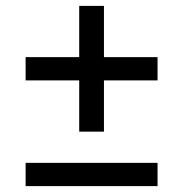

<svg xmlns="http://www.w3.org/2000/svg" viewBox="-20 -632 622 652"><path d="M515 -438H333V-612H249V-438H67V-359H249V-185H333V-359H515ZM67 -79V0H515V-79Z"/></svg>

Font: ICO Headline
Style: Regular
Weight: 500
Designer: Julieta Ulanovsky
Foundry: Julieta Ulanovsky
Version: Version 7.200